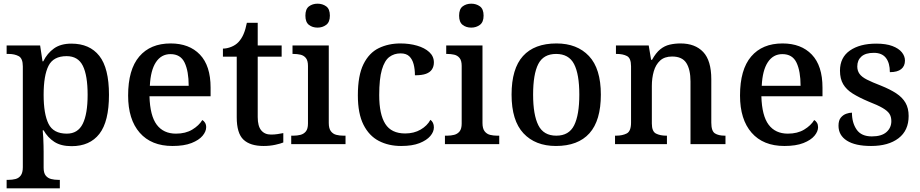

<svg xmlns="http://www.w3.org/2000/svg" viewBox="-20 -783 4998 1043"><path d="M16 240V194H26Q46 194 64 189.5Q82 185 93 170Q104 155 104 125V-422Q104 -466 81.5 -478Q59 -490 27 -490H16V-536H198L211 -450H215Q237 -494 273.5 -520Q310 -546 368 -546Q467 -546 519.5 -479.5Q572 -413 572 -268Q572 -123 520 -56Q468 11 369 11Q311 11 275 -12.5Q239 -36 217 -75H212Q214 -57 215 -35Q216 -13 216.5 7Q217 27 217 41V128Q217 157 228.5 171Q240 185 258 189.5Q276 194 296 194H305V240ZM343 -57Q403 -57 429.5 -110.5Q456 -164 456 -268Q456 -373 430 -425.5Q404 -478 342 -478Q270 -478 243.5 -425.5Q217 -373 217 -268Q217 -164 243.5 -110.5Q270 -57 343 -57Z M917 10Q802 10 739 -62Q676 -134 676 -264Q676 -405 736.5 -476Q797 -547 907 -547Q1008 -547 1066 -486.5Q1124 -426 1124 -307V-260H792Q795 -154 831.5 -105.5Q868 -57 936 -57Q988 -57 1024.5 -79Q1061 -101 1079 -131Q1088 -126 1094 -116Q1100 -106 1100 -92Q1100 -69 1080.5 -45.5Q1061 -22 1020.5 -6Q980 10 917 10ZM1005 -317Q1005 -396 983 -442.5Q961 -489 906 -489Q856 -489 827 -445Q798 -401 794 -317Z M1412 10Q1339 10 1302.5 -24.5Q1266 -59 1266 -146V-475H1191V-519Q1213 -519 1236.5 -528.5Q1260 -538 1275 -554Q1292 -572 1303 -597.5Q1314 -623 1321 -659H1380V-536H1510V-475H1380V-147Q1380 -98 1399 -75Q1418 -52 1452 -52Q1471 -52 1487 -54.5Q1503 -57 1519 -60V-9Q1505 -3 1475.5 3.5Q1446 10 1412 10Z M1562 0V-46H1575Q1594 -46 1612 -50.5Q1630 -55 1641.5 -69Q1653 -83 1653 -112V-425Q1653 -454 1641.5 -468Q1630 -482 1612 -486Q1594 -490 1575 -490H1569V-536H1766V-115Q1766 -85 1777.5 -70Q1789 -55 1807 -50.5Q1825 -46 1845 -46H1857V0ZM1705 -633Q1677 -633 1658 -648Q1639 -663 1639 -698Q1639 -734 1658.5 -748.5Q1678 -763 1705 -763Q1732 -763 1752 -748.5Q1772 -734 1772 -698Q1772 -663 1752 -648Q1732 -633 1705 -633Z M2159 10Q2091 10 2038 -17.5Q1985 -45 1954.5 -105.5Q1924 -166 1924 -265Q1924 -373 1954.5 -434.5Q1985 -496 2037.5 -521.5Q2090 -547 2155 -547Q2204 -547 2245.5 -535Q2287 -523 2312 -500Q2337 -477 2337 -444Q2337 -422 2326.5 -406Q2316 -390 2294 -382Q2272 -374 2234 -374Q2234 -407 2227 -434Q2220 -461 2203.5 -477Q2187 -493 2156 -493Q2121 -493 2095 -473.5Q2069 -454 2054.5 -404.5Q2040 -355 2040 -266Q2040 -162 2073 -110Q2106 -58 2181 -58Q2229 -58 2265 -79Q2301 -100 2318 -132Q2327 -126 2332 -115.5Q2337 -105 2337 -91Q2337 -67 2317.5 -44Q2298 -21 2259 -5.5Q2220 10 2159 10Z M2397 0V-46H2410Q2429 -46 2447 -50.5Q2465 -55 2476.5 -69Q2488 -83 2488 -112V-425Q2488 -454 2476.5 -468Q2465 -482 2447 -486Q2429 -490 2410 -490H2404V-536H2601V-115Q2601 -85 2612.5 -70Q2624 -55 2642 -50.5Q2660 -46 2680 -46H2692V0ZM2540 -633Q2512 -633 2493 -648Q2474 -663 2474 -698Q2474 -734 2493.5 -748.5Q2513 -763 2540 -763Q2567 -763 2587 -748.5Q2607 -734 2607 -698Q2607 -663 2587 -648Q2567 -633 2540 -633Z M3000 10Q2888 10 2823.5 -59Q2759 -128 2759 -269Q2759 -410 2821 -478.5Q2883 -547 3003 -547Q3115 -547 3179.5 -478.5Q3244 -410 3244 -269Q3244 -128 3182 -59Q3120 10 3000 10ZM3002 -46Q3071 -46 3099 -102.5Q3127 -159 3127 -269Q3127 -380 3098.5 -435Q3070 -490 3001 -490Q2932 -490 2904 -435Q2876 -380 2876 -269Q2876 -159 2904.5 -102.5Q2933 -46 3002 -46Z M3321 0V-46H3327Q3361 -46 3384.5 -58Q3408 -70 3408 -117V-423Q3408 -467 3386 -478.5Q3364 -490 3331 -490H3326V-536H3504L3517 -458H3522Q3543 -496 3566.5 -515Q3590 -534 3618 -540.5Q3646 -547 3677 -547Q3756 -547 3800 -500.5Q3844 -454 3844 -352V-117Q3844 -71 3863.5 -58.5Q3883 -46 3917 -46H3921V0H3731V-340Q3731 -405 3708.5 -440.5Q3686 -476 3631 -476Q3590 -476 3566 -454Q3542 -432 3531.5 -395.5Q3521 -359 3521 -316V-112Q3521 -69 3543.5 -57.5Q3566 -46 3599 -46H3603V0Z M4241 10Q4126 10 4063 -62Q4000 -134 4000 -264Q4000 -405 4060.5 -476Q4121 -547 4231 -547Q4332 -547 4390 -486.5Q4448 -426 4448 -307V-260H4116Q4119 -154 4155.5 -105.5Q4192 -57 4260 -57Q4312 -57 4348.5 -79Q4385 -101 4403 -131Q4412 -126 4418 -116Q4424 -106 4424 -92Q4424 -69 4404.5 -45.5Q4385 -22 4344.5 -6Q4304 10 4241 10ZM4329 -317Q4329 -396 4307 -442.5Q4285 -489 4230 -489Q4180 -489 4151 -445Q4122 -401 4118 -317Z M4712 10Q4626 10 4580.5 -19Q4535 -48 4535 -100Q4535 -129 4547.5 -144Q4560 -159 4577 -165Q4594 -171 4608 -171Q4608 -116 4633.5 -79Q4659 -42 4716 -42Q4769 -42 4795.5 -65.5Q4822 -89 4822 -125Q4822 -149 4811.5 -165Q4801 -181 4774.5 -196.5Q4748 -212 4699 -231Q4647 -253 4612.5 -274.5Q4578 -296 4560.5 -325.5Q4543 -355 4543 -399Q4543 -471 4597 -508.5Q4651 -546 4740 -546Q4793 -546 4827.5 -533Q4862 -520 4879 -499Q4896 -478 4896 -454Q4896 -424 4875.5 -407.5Q4855 -391 4814 -391Q4814 -441 4792.5 -468.5Q4771 -496 4727 -496Q4682 -496 4659.5 -476Q4637 -456 4637 -422Q4637 -399 4649 -382Q4661 -365 4689.5 -350.5Q4718 -336 4765 -318Q4815 -298 4848.5 -276Q4882 -254 4899 -224.5Q4916 -195 4916 -153Q4916 -74 4861 -32Q4806 10 4712 10Z"/></svg>

Font: Noto Naskh Arabic Medium
Style: Regular
Weight: 500
Designer: Monotype Design Team, David Williams, Mohamad Dakak and Nizar Qandah
Foundry: Monotype Imaging Inc.
Version: Version 2.016